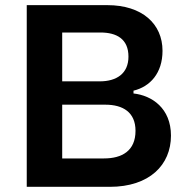

<svg xmlns="http://www.w3.org/2000/svg" viewBox="-20 -723 723 743"><path d="M83.5 0H404.8C558.1 0 641.6 -84.5 641.6 -198.2C641.6 -304.2 567.9 -353.5 496.6 -361.3V-372.1C561 -387.7 608.9 -439.9 608.9 -526.4C608.9 -630.9 529.8 -703.1 395.5 -703.1H83.5ZM220.7 -109.9V-317.9H387.7C455.6 -317.9 504.4 -288.6 504.4 -216.8C504.4 -139.2 452.1 -109.9 382.3 -109.9ZM220.7 -408.2V-597.2H368.7C431.2 -597.2 477.1 -572.3 477.1 -503.9C477.1 -438 430.7 -408.2 366.2 -408.2Z"/></svg>

Font: Wand UI Pro Bold
Style: Regular
Weight: 700
Designer: Andreas Faust
Version: Version 1.003;FEAKit 1.0